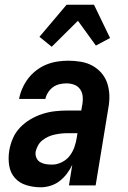

<svg xmlns="http://www.w3.org/2000/svg" viewBox="-20 -785 540 813"><path d="M152 8Q121 8 91.5 -1Q62 -10 43 -31.5Q24 -53 19 -83.5Q14 -114 19 -146Q23 -172 34 -198Q45 -224 64.5 -244.5Q84 -265 108.5 -279.5Q133 -294 159.5 -302.5Q186 -311 212.5 -314Q239 -317 265 -317H324L329 -345Q332 -362 330 -378.5Q328 -395 318.5 -408Q309 -421 293.5 -426.5Q278 -432 261 -432Q247 -432 232 -428.5Q217 -425 204.5 -416Q192 -407 183.5 -393.5Q175 -380 172 -366H61V-367Q65 -389 75 -411.5Q85 -434 100 -453.5Q115 -473 135 -488Q155 -503 177.5 -512Q200 -521 223.5 -524.5Q247 -528 269 -528Q296 -528 322.5 -523.5Q349 -519 371 -507Q393 -495 409.5 -476Q426 -457 434 -433Q442 -409 443 -382.5Q444 -356 439 -329L385 0H272L286 -87Q277 -68 263.5 -50Q250 -32 232.5 -18.5Q215 -5 194 1.5Q173 8 152 8ZM201 -88Q221 -88 241.5 -98Q262 -108 275 -125Q288 -142 295 -162Q302 -182 305 -202L308 -221H265Q252 -221 238.5 -219.5Q225 -218 211 -215Q197 -212 184 -206Q171 -200 159.5 -191Q148 -182 141 -169Q134 -156 131 -143Q129 -129 134 -117Q139 -105 150 -98.5Q161 -92 174 -90Q187 -88 201 -88ZM199 -587 147 -629 262 -765H378L446 -624L386 -592L310 -697Z"/></svg>

Font: Iosevka Oblique
Style: Bold
Weight: 700
Italic angle: -9°
Monospace: yes
Designer: Belleve Invis
Foundry: Belleve Invis
Version: Version 32.5.0; ttfautohint (v1.8.4)